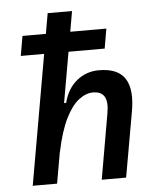

<svg xmlns="http://www.w3.org/2000/svg" viewBox="-52 -778 691 824"><g transform="rotate(-5 293.0 -366.0)"><path d="M353 0 402.3 -283.2Q410.6 -330.1 397.2 -353.3Q383.8 -376.5 347.7 -376.5Q317.9 -376.5 287.4 -353.5Q256.8 -330.6 230 -277.1Q203.1 -223.6 184.1 -132.3L208 -341.8H229.5Q245.1 -402.8 286.1 -436Q327.1 -469.2 381.8 -469.2Q463.4 -469.2 493.9 -421.6Q524.4 -374 507.3 -279.3L458 0ZM55.7 0 184.1 -732.4H289.1L160.6 0ZM53.2 -559.6 67.9 -644.5H429.2L414.6 -559.6Z"/></g></svg>

Font: Cascadia Mono NF
Style: Italic
Weight: 400
Italic angle: -10°
Monospace: yes
Designer: Aaron Bell
Foundry: Saja Typeworks
Version: Version 2404.023